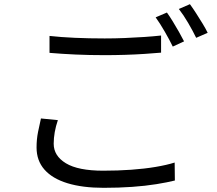

<svg xmlns="http://www.w3.org/2000/svg" viewBox="-20 -863 1040 919"><path d="M217 -691Q271 -685 338.5 -682Q406 -679 481 -679Q529 -679 577.5 -681Q626 -683 670.5 -686Q715 -689 751 -693V-611Q717 -608 672 -605Q627 -602 577.5 -600.5Q528 -599 482 -599Q406 -599 341 -602Q276 -605 217 -610ZM257 -288Q247 -259 242 -230.5Q237 -202 237 -175Q237 -117 295.5 -81.5Q354 -46 474 -46Q544 -46 607.5 -50.5Q671 -55 724.5 -64Q778 -73 816 -85L817 1Q781 10 728.5 18.5Q676 27 612 31.5Q548 36 476 36Q375 36 303 14Q231 -8 193 -51Q155 -94 155 -157Q155 -196 162 -231Q169 -266 176 -296ZM779 -803Q792 -785 807 -760.5Q822 -736 836.5 -710.5Q851 -685 861 -665L807 -640Q792 -671 769 -711Q746 -751 725 -780ZM889 -843Q903 -824 919 -799Q935 -774 950 -749.5Q965 -725 974 -706L919 -682Q903 -715 880.5 -753.5Q858 -792 836 -820Z"/></svg>

Font: Noto Sans SC Thin
Style: Regular
Weight: 400
Version: Version 2.004-H2;hotconv 1.0.118;makeotfexe 2.5.65603